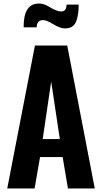

<svg xmlns="http://www.w3.org/2000/svg" viewBox="-20 -1068 578 1088"><path d="M178 -810H361L517 0H365L335 -178H207L176 0H21ZM319 -280 270 -606 222 -280ZM316 -914C305 -918 292 -924 278 -933C255 -947 237 -954 224 -954C200 -954 188 -940 188 -913H114C113 -1003 142 -1048 201 -1048C212 -1048 223 -1046 234 -1042C244 -1038 255 -1032 268 -1024C280 -1017 290 -1012 299 -1009C308 -1005 317 -1003 326 -1003C347 -1003 357 -1016 357 -1042H426C426 -1002 421 -970 411 -945C400 -920 380 -907 350 -907C338 -907 327 -909 316 -914Z"/></svg>

Font: Oswald SemiBold
Style: Regular
Weight: 400
Version: Version